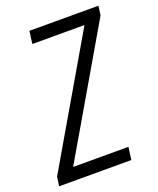

<svg xmlns="http://www.w3.org/2000/svg" viewBox="-148 -780 706 860"><g transform="rotate(-20 205.0 -350.0)"><path d="M-10 -44 365 -687 379 -640H89L97 -700H426L420 -656L45 -13L30 -60H336L328 0H-16Z"/></g></svg>

Font: Pathway Extreme Condensed Light
Style: Italic
Weight: 300
Width: 3
Italic angle: -8°
Version: Version 1.001;gftools[0.9.26]